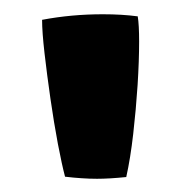

<svg xmlns="http://www.w3.org/2000/svg" viewBox="-20 -750 271 276"><path d="M180 -690.5Q180 -663 177.8 -627.8Q175.5 -592.5 171.5 -557.5Q167.5 -522.5 161.5 -495.5Q137 -493 119.5 -493Q108.5 -493 97.2 -493.8Q86 -494.5 73.5 -496Q69 -513 63.2 -543.2Q57.5 -573.5 52.5 -608.2Q47.5 -643 44 -673.5Q40.5 -704 40.5 -721.5Q82.5 -729.5 128 -729.5Q155.5 -729.5 178 -726.5Q179 -720.5 179.5 -711.2Q180 -702 180 -690.5Z"/></svg>

Font: Grandstander
Style: Bold
Weight: 700
Designer: Tyler Finck
Foundry: Etcetera Type Co
Version: Version 1.200; ttfautohint (v1.8.3)